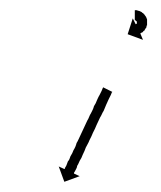

<svg xmlns="http://www.w3.org/2000/svg" viewBox="-20 -548 316 376"><path d="M199 -367Q198 -364 197 -362Q196 -360 195 -358Q194 -356 193 -354Q190 -347 188 -343Q187 -340 185.5 -337Q184 -334 183 -331Q181 -328 179.5 -324.5Q178 -321 176 -318Q174 -314 172.5 -310.5Q171 -307 169 -303Q168 -300 166 -296Q164 -292 162 -288Q161 -285 159 -281Q157 -277 155 -273Q154 -270 152 -266.5Q150 -263 148 -259Q147 -256 145.5 -252.5Q144 -249 142 -245Q141 -242 139.5 -239Q138 -236 136 -233Q135 -231 134 -228.5Q133 -226 131 -223Q131 -221 130 -219Q129 -217 128 -215Q126 -211 125 -210Q125 -210 125 -208L136 -203L106 -192L95 -222L106 -217Q107 -217 107 -217.5Q107 -218 107 -219Q108 -220 110 -224Q112 -229 113 -232Q115 -234 116 -236.5Q117 -239 118 -242Q120 -245 121.5 -248Q123 -251 124 -254Q126 -257 127.5 -260.5Q129 -264 130 -268Q132 -271 133.5 -274.5Q135 -278 137 -282Q139 -286 140.5 -289.5Q142 -293 144 -297Q146 -301 147.5 -304.5Q149 -308 151 -312Q153 -315 154.5 -319Q156 -323 158 -326Q160 -330 161.5 -333Q163 -336 164 -340Q166 -343 167.5 -346Q169 -349 170 -352Q173 -359 175 -362Q176 -364 177 -366Q178 -368 179 -370Q180 -373 181 -375Q181 -375 182 -377L200 -368Q200 -368 199 -367ZM245 -528Q245 -528 245 -528Q245 -528 245 -528Q245 -528 245 -528Q245 -528 245 -528Q246 -528 247 -528Q247 -528 247 -528Q247 -528 247 -528Q247 -528 247 -528Q247 -528 247 -528Q249 -528 250 -527Q250 -527 250 -527Q250 -527 250 -527Q250 -527 250 -527Q250 -527 250 -527Q252 -527 254 -526Q254 -526 254 -526Q254 -526 254 -526Q254 -526 254 -526Q254 -526 254 -526Q256 -525 258 -524Q258 -524 258 -524Q258 -524 258 -523Q259 -523 259 -523Q259 -523 259 -523Q261 -522 262 -520Q262 -520 262 -520Q262 -520 262 -520Q263 -520 263 -519.5Q263 -519 263 -519Q264 -518 266 -515Q266 -515 266 -515Q266 -515 266 -515Q266 -515 266 -515Q266 -515 266 -515Q267 -512 268 -510Q268 -510 268 -509.5Q268 -509 268 -509Q268 -509 268 -509Q268 -509 268 -509Q268 -506 268 -504Q268 -504 268 -503.5Q268 -503 268 -503Q268 -503 268 -503Q268 -503 268 -503Q268 -500 268 -498Q268 -498 267.5 -498Q267 -498 267 -498Q267 -497 267 -497Q267 -497 267 -497Q267 -495 266 -493Q266 -493 265.5 -493Q265 -493 265 -492Q265 -492 265 -492Q265 -492 265 -492Q264 -490 263 -489Q263 -489 263 -489Q263 -489 263 -488Q263 -488 262.5 -488Q262 -488 262 -488Q261 -487 260 -486Q260 -486 260 -486Q260 -486 260 -486Q260 -485 259.5 -485Q259 -485 259 -485Q258 -484 257 -484Q257 -484 257 -484Q257 -484 257 -484Q257 -484 257 -484Q257 -484 257 -484Q256 -483 255 -483Q255 -483 255 -483Q255 -483 255 -483Q255 -483 255 -483Q255 -483 255 -483Q255 -482 255 -482L260 -470L230 -481L240 -512L246 -500Q246 -500 246 -500Q246 -500 246 -500Q246 -500 246 -500Q246 -500 246 -500Q246 -500 246 -500Q246 -500 247 -501Q247 -501 247 -501Q247 -501 246 -501Q246 -501 246 -500.5Q246 -500 246 -500Q247 -501 247 -501Q247 -501 247 -501Q247 -501 247 -501Q247 -501 247 -501Q247 -501 247 -501Q247 -501 248 -502Q248 -502 247.5 -501.5Q247 -501 247 -501Q247 -501 247 -501Q247 -501 247 -501Q248 -502 248 -502Q248 -502 248 -502Q248 -502 248 -502Q248 -502 248 -502Q248 -502 248 -502Q248 -502 248 -503Q248 -503 248 -503Q248 -503 248 -503Q248 -503 248 -502.5Q248 -502 248 -502Q248 -503 248 -504Q248 -504 248 -504Q248 -504 248 -504Q248 -504 248 -503.5Q248 -503 248 -503Q248 -504 248 -505Q248 -505 248 -505Q248 -505 248 -505Q248 -505 248 -505Q248 -505 248 -505Q248 -505 248 -506Q248 -506 248 -506Q248 -506 248 -506Q248 -506 248 -505.5Q248 -505 248 -505Q248 -506 247 -507Q247 -507 247 -507Q247 -507 247 -507Q247 -507 247.5 -506.5Q248 -506 248 -506Q247 -507 246 -507Q246 -507 246.5 -507Q247 -507 247 -507Q247 -507 247 -507Q247 -507 247 -507Q246 -507 246 -508Q246 -508 246 -508Q246 -508 246 -508Q246 -508 246 -508Q246 -508 246 -508Q246 -508 245 -508Q245 -508 245 -508Q245 -508 245 -508Q245 -508 245.5 -508Q246 -508 246 -508Q245 -508 245 -508Q245 -508 245 -508Q245 -508 245 -508Q245 -508 245 -508Q245 -508 245 -508Q245 -508 244 -508Q244 -508 244 -508Q244 -508 244 -508Q245 -508 245 -508Q245 -508 245 -508Q244 -508 244 -508V-528Q245 -528 245 -528Z"/></svg>

Font: FRB American Cursive Just Arrows Thin
Style: Italic
Weight: 100
Italic angle: -25°
Version: Version 2.0;Modular Font Editor K font №1